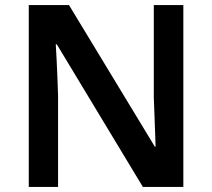

<svg xmlns="http://www.w3.org/2000/svg" viewBox="-20 -734 833 754"><path d="M700 0H541L203 -560H199Q201 -530 202.5 -497Q204 -464 205.5 -429.5Q207 -395 208 -360V0H93V-714H251L588 -158H591Q590 -184 589 -217Q588 -250 586.5 -284.5Q585 -319 584 -351V-714H700Z"/></svg>

Font: Noto Sans Cham SemiBold
Style: Regular
Weight: 600
Version: Version 2.002